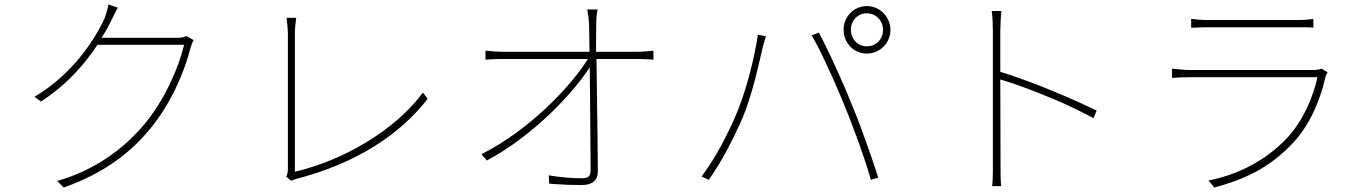

<svg xmlns="http://www.w3.org/2000/svg" viewBox="-20 -808 6070 853"><path d="M649 -238C736 -344 798 -482 826 -594C828 -601 835 -621 840 -630L808 -648C798 -643 788 -640 765 -640H431C449 -667 463 -694 475 -718C483 -734 494 -757 503 -774L462 -788C459 -771 450 -743 447 -732C407 -640 303 -477 133 -378L162 -357C282 -435 358 -526 413 -609H798C772 -501 710 -363 623 -258C528 -144 397 -50 234 -4L263 25C447 -40 562 -132 649 -238Z M1299 -14C1562 -82 1757 -210 1880 -369L1859 -397C1738 -232 1509 -96 1290 -45V-659C1290 -678 1294 -718 1296 -729H1253C1255 -718 1259 -674 1259 -658V-57C1259 -41 1255 -30 1252 -23L1274 -5C1282 -8 1291 -12 1299 -14Z M2636 -47C2636 -127 2634 -260 2632 -386V-397C2631 -450 2631 -501 2630 -546H2815C2837 -546 2867 -544 2883 -543V-583C2867 -581 2836 -578 2816 -578H2628C2628 -639 2629 -683 2629 -699C2629 -722 2630 -743 2635 -766H2589C2592 -751 2595 -732 2597 -699C2598 -683 2598 -639 2599 -578H2212C2185 -578 2167 -580 2137 -583V-543C2165 -545 2181 -546 2212 -546H2592C2514 -421 2330 -229 2119 -123L2143 -95C2345 -202 2524 -391 2600 -509C2601 -452 2601 -389 2602 -327V-316C2603 -217 2603 -122 2604 -64V-54C2604 -29 2598 -16 2566 -16C2524 -16 2468 -20 2418 -29L2420 8C2440 10 2464 11 2488 12L2498 13C2522 13 2546 14 2566 14C2610 14 2636 -6 2636 -47Z M3936 -675C3936 -733 3889 -781 3831 -781C3777 -781 3733 -739 3728 -685V-677V-675C3728 -617 3773 -570 3831 -570C3889 -570 3936 -617 3936 -675ZM3760 -675C3760 -716 3790 -749 3831 -749C3872 -749 3903 -716 3903 -675C3903 -634 3872 -602 3831 -602C3794 -602 3766 -629 3761 -665L3760 -674V-675ZM3882 -19C3868 -62 3847 -124 3824 -188L3820 -199L3816 -209C3815 -212 3814 -216 3813 -219L3809 -229C3793 -274 3775 -318 3759 -356C3749 -382 3738 -408 3727 -433L3722 -443C3722 -445 3721 -447 3720 -448L3716 -458C3680 -539 3644 -615 3618 -663L3586 -651C3611 -609 3641 -548 3669 -484L3674 -475L3678 -465C3680 -462 3681 -458 3683 -455L3687 -445C3688 -442 3690 -439 3691 -435L3695 -426C3707 -398 3719 -371 3729 -346C3744 -311 3759 -271 3774 -231L3778 -220C3779 -219 3779 -217 3780 -215L3786 -200L3789 -190C3790 -188 3791 -187 3791 -185L3795 -175C3817 -113 3837 -53 3849 -9L3882 -19ZM3275 -275C3324 -387 3356 -546 3369 -600C3374 -620 3378 -631 3383 -647L3347 -654C3333 -551 3290 -387 3247 -291C3213 -213 3161 -109 3097 -24L3129 -9C3189 -95 3237 -189 3275 -275ZM3728 -676V-677V-680V-676Z M4424 -455C4487 -437 4578 -403 4665 -366L4675 -362C4735 -336 4792 -308 4838 -283L4852 -317C4800 -342 4737 -371 4673 -397L4663 -401C4662 -402 4660 -403 4658 -403L4649 -407L4639 -411C4637 -412 4636 -413 4634 -413L4624 -417L4615 -421L4605 -425C4541 -450 4479 -472 4424 -489V-669C4424 -688 4426 -733 4429 -759H4386C4390 -732 4391 -690 4391 -669V-70C4391 -67 4391 -63 4391 -60V-49C4391 -24 4390 1 4388 19H4428C4425 -5 4425 -42 4425 -76V-106V-109V-118V-122V-133C4425 -202 4424 -330 4424 -455Z M5815 -724C5795 -721 5774 -719 5743 -719H5348C5318 -719 5297 -721 5272 -724V-685C5278 -685 5284 -685 5291 -685L5300 -686C5315 -686 5330 -687 5348 -687H5748C5776 -687 5796 -687 5815 -685V-724ZM5727 -176C5802 -257 5847 -368 5869 -468C5870 -473 5875 -481 5878 -487L5851 -503C5843 -499 5827 -497 5815 -497H5266C5243 -497 5217 -500 5187 -503V-462C5217 -464 5243 -465 5266 -465H5833C5814 -376 5768 -270 5700 -197C5606 -96 5481 -32 5349 -6L5375 25C5502 -9 5619 -59 5727 -176Z"/></svg>

Font: Glow Sans SC Normal ExtraLight
Style: Regular
Weight: 200
Designer: Ryoko NISHIZUKA (kana, bopomofo & ideographs); Paul D. Hunt (Latin, Greek & Cyrillic); Sandoll Communications, Soo-young
Version: Version 0.93